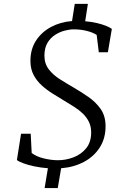

<svg xmlns="http://www.w3.org/2000/svg" viewBox="-20 -861 642 994"><path d="M211 112.5 228 10Q190 7 157 0Q124 -7 100.5 -15.8Q77 -24.5 67.5 -32.5L89 -168.5H139L144 -69Q167.5 -50.5 206.2 -41Q245 -31.5 280 -31.5Q321 -31.5 360.5 -46.5Q400 -61.5 426 -93.2Q452 -125 452 -175.5Q452 -206.5 440.2 -230.2Q428.5 -254 408.8 -273Q389 -292 364.2 -307.8Q339.5 -323.5 313.5 -339Q284 -357 253.2 -376Q222.5 -395 196.5 -418.5Q170.5 -442 154.2 -472.5Q138 -503 137.5 -543.5Q137 -605 166 -650Q195 -695 244 -721.2Q293 -747.5 353 -752L367 -841H435L421 -751Q455.5 -748 482.5 -741.5Q509.5 -735 528.8 -727.2Q548 -719.5 559 -711.5L538.5 -590.5H491.5L480.5 -680Q463.5 -692 431.5 -700.5Q399.5 -709 361 -709Q340 -709 314.2 -702.2Q288.5 -695.5 264.5 -680Q240.5 -664.5 225.2 -638.2Q210 -612 210 -573Q210 -531.5 232.5 -502.2Q255 -473 289.8 -451Q324.5 -429 360 -408.5Q399.5 -385.5 437.5 -359.2Q475.5 -333 500.8 -297.2Q526 -261.5 526.5 -209.5Q527 -145 496.5 -97.5Q466 -50 413.8 -22.5Q361.5 5 296.5 10L279 112.5Z"/></svg>

Font: Merriweather 7pt Light
Style: Italic
Weight: 300
Italic angle: -7.8°
Designer: Eben Sorkin
Foundry: Eben Sorkin
Version: Version 2.200;gftools[0.9.31]